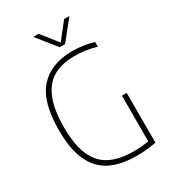

<svg xmlns="http://www.w3.org/2000/svg" viewBox="-224 -1058 1050 1177"><g transform="rotate(-30 301.0 -469.5)"><path d="M528.5 -360V-8Q488 -0.5 456.2 2.2Q424.5 5 390 5Q278 5 204 -32.5Q130 -70 92 -152.5Q54 -235 54 -369Q54 -570.5 135.2 -659.8Q216.5 -749 365.5 -749Q441 -749 517 -727.5V-693.5Q476 -706 439.2 -711Q402.5 -716 363.5 -716Q276 -716 215.8 -683Q155.5 -650 122.8 -573.5Q90 -497 90 -369.5Q90 -244.5 123.2 -169.5Q156.5 -94.5 222 -61.2Q287.5 -28 390 -28Q446.5 -28 494.5 -37V-360ZM422.5 -944H460L351 -808H313L204 -944H242L332.5 -829.5Z"/></g></svg>

Font: Encode Sans Semi Condensed Thin
Style: Regular
Weight: 250
Width: 4
Designer: Multiple Designers
Foundry: Impallari Type
Version: Version 2.000